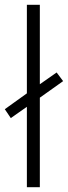

<svg xmlns="http://www.w3.org/2000/svg" viewBox="-38 -780 283 800"><path d="M74 0V-335L7 -288L-18 -325L74 -391V-760H128V-429L198 -478L225 -442L128 -373V0Z"/></svg>

Font: Noto Sans Malayalam ExtraCondensed Light
Style: Regular
Weight: 300
Width: 2
Designer: Jelle Bosma - Monotype Design Team
Foundry: Monotype Imaging Inc.
Version: Version 2.104; ttfautohint (v1.8.4.7-5d5b)